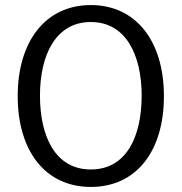

<svg xmlns="http://www.w3.org/2000/svg" viewBox="-20 -725 718 759"><path d="M540 -347C540 -187 481 -55 339 -55C198 -55 138 -187 138 -347C138 -507 200 -638 339 -638C478 -638 540 -507 540 -347ZM628 -345C628 -563 517 -705 339 -705C161 -705 50 -563 50 -345C50 -126 161 14 339 14C518 14 628 -126 628 -345Z"/></svg>

Font: Repo
Style: Regular
Weight: 400
Designer: Stefan Peev
Foundry: Context Ltd
Version: Version 0.000